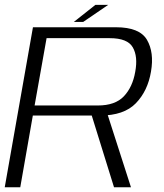

<svg xmlns="http://www.w3.org/2000/svg" viewBox="-23 -790 690 810"><path d="M-3 0H62.5L115.5 -302.5H398.5Q500 -302.5 550.2 -354.5Q600.5 -406.5 614 -488Q628 -569 597 -622Q566 -675 466.5 -675H116ZM458 0H529.5L424.5 -326.5L358 -322ZM123 -345 173.5 -629H440Q515 -629 537.2 -590.2Q559.5 -551.5 547.5 -487Q536.5 -423 499.8 -384Q463 -345 390 -345ZM288.5 -697.5H328L433.5 -769.5H379.5Z"/></svg>

Font: Anybody SemiExpanded Light
Style: Italic
Weight: 300
Width: 6
Italic angle: -10°
Version: Version 1.113;gftools[0.9.25]